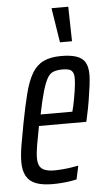

<svg xmlns="http://www.w3.org/2000/svg" viewBox="-53 -754 433 796"><g transform="rotate(-5 164.0 -355.5)"><path d="M134 8Q91 8 64 -2.5Q37 -13 24.5 -36Q12 -59 12 -94Q12 -123 18.5 -162.5Q25 -202 35 -254Q49 -327 62 -377.5Q75 -428 93.5 -459Q112 -490 141 -504Q170 -518 214 -518Q254 -518 278.5 -509.5Q303 -501 314 -482.5Q325 -464 325 -431Q325 -413 321.5 -385.5Q318 -358 312.5 -324.5Q307 -291 299 -255L295 -237H98Q89 -191 83.5 -159Q78 -127 78 -105Q78 -84 85 -71.5Q92 -59 107.5 -53.5Q123 -48 145 -48Q159 -48 178.5 -49.5Q198 -51 217 -54Q236 -57 246 -59L234 -3Q223 0 206.5 2.5Q190 5 171 6.5Q152 8 134 8ZM109 -284H241L247 -308Q253 -336 258 -368.5Q263 -401 263 -420Q263 -438 257.5 -447Q252 -456 242 -459Q232 -462 216 -462Q194 -462 178.5 -456.5Q163 -451 152.5 -433Q142 -415 131.5 -379.5Q121 -344 109 -284ZM215 -575 193 -714V-719H262L265 -580V-575Z"/></g></svg>

Font: Saira UltraCondensed Medium
Style: Italic
Weight: 500
Width: 1
Italic angle: -12°
Designer: Hector Gatti with collaboration of the Omnibus-Type team
Foundry: Omnibus-Type
Version: Version 1.101